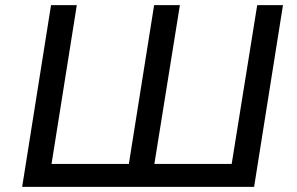

<svg xmlns="http://www.w3.org/2000/svg" viewBox="-20 -725 1151 745"><path d="M66 0 178 -705H278L180 -89H480L578 -705H678L579 -89H879L978 -705H1078L966 0Z"/></svg>

Font: Nunito Sans 7pt Medium
Style: Italic
Weight: 500
Italic angle: -9°
Designer: Vernon Adams
Foundry: Vernon Adams
Version: Version 3.101;gftools[0.9.27]